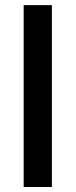

<svg xmlns="http://www.w3.org/2000/svg" viewBox="-20 -744 301 764"><path d="M186.5 0Q186.5 -180.7 186.5 -723.6Q159.2 -723.6 74.2 -723.6Q74.2 -543 74.2 0Q102.5 0 186.5 0Z"/></svg>

Font: DaxlinePro-Medium
Style: Medium
Weight: 400
Designer: Hans Reichel
Version: Version 7.502; 2006